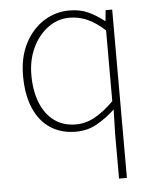

<svg xmlns="http://www.w3.org/2000/svg" viewBox="-55 -586 704 875"><g transform="rotate(-5 297.5 -148.5)"><path d="M454 243V35L457 -73Q420 -38 376 -12.5Q332 13 277 13Q211 13 162 -18.5Q113 -50 86 -111.5Q59 -173 59 -262Q59 -347 91.5 -409.5Q124 -472 177.5 -506Q231 -540 295 -540Q343 -540 379.5 -523.5Q416 -507 453 -478H455L460 -527H490V243ZM280 -20Q326 -20 368.5 -44Q411 -68 454 -111V-435Q411 -474 372.5 -490.5Q334 -507 293 -507Q238 -507 193.5 -474Q149 -441 123 -385.5Q97 -330 97 -262Q97 -190 118.5 -135.5Q140 -81 181 -50.5Q222 -20 280 -20Z"/></g></svg>

Font: Noto Sans SC Thin
Style: Regular
Weight: 100
Designer: Ryoko NISHIZUKA 西塚涼子 (kana, bopomofo & ideographs); Paul D. Hunt (Latin, Greek & Cyrillic); Sandoll Communications 산돌커뮤니
Foundry: Adobe
Version: Version 2.004-H2;hotconv 1.0.118;makeotfexe 2.5.65603